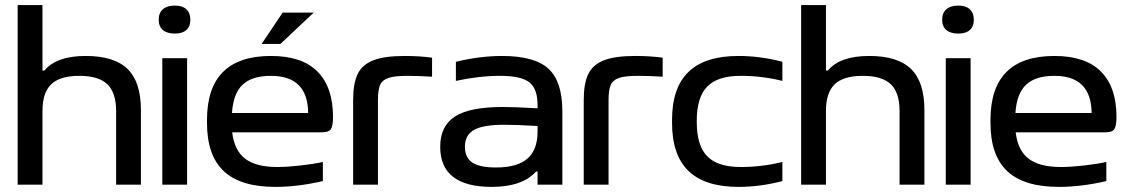

<svg xmlns="http://www.w3.org/2000/svg" viewBox="-20 -730 4468 759"><path d="M49.8 -710H147.9V-451.2H155.8Q203.1 -508.8 318.8 -508.8Q431.6 -508.8 484.4 -457.3Q537.1 -405.8 537.1 -294.9V0H439V-291Q439 -363.8 404.3 -397Q369.6 -430.2 293.9 -430.2Q217.3 -430.2 182.6 -397Q147.9 -363.8 147.9 -291V0H49.8Z M621.6 -500H719.7V0H621.6ZM607.4 -650.9V-652.8Q607.4 -678.7 624 -693.4Q640.6 -708 670.9 -708Q700.7 -708 716.6 -693.4Q732.4 -678.7 732.4 -652.8V-650.9Q732.4 -625.5 716.6 -611.3Q700.7 -597.2 670.9 -597.2Q640.6 -597.2 624 -611.3Q607.4 -625.5 607.4 -650.9Z M1296.4 -268.1Q1296.4 -232.4 1288.1 -219.7Q1279.8 -207 1253.4 -207H897.9Q906.2 -135.3 949.2 -102.5Q992.2 -69.8 1076.2 -69.8Q1114.7 -69.8 1167.2 -75.7Q1219.7 -81.5 1256.3 -89.8V-14.2Q1157.7 8.8 1068.4 8.8Q930.7 8.8 864.5 -53.5Q798.3 -115.7 798.3 -244.1V-255.9Q798.3 -508.8 1051.3 -508.8Q1173.8 -508.8 1235.1 -447Q1296.4 -385.3 1296.4 -268.1ZM897 -283.2H1198.2Q1196.8 -430.2 1051.3 -430.2Q976.1 -430.2 939 -395Q901.9 -359.9 897 -283.2ZM1014.2 -556.2 1097.2 -680.2H1220.2L1088.4 -556.2Z M1590.8 -430.2Q1539.6 -430.2 1515.4 -421.9Q1491.2 -413.6 1482.7 -394.3Q1474.1 -375 1474.1 -334V0H1376V-334Q1376 -400.9 1394 -437.7Q1412.1 -474.6 1456.1 -491.7Q1500 -508.8 1580.1 -508.8Q1638.7 -508.8 1688 -502V-426.8Q1629.9 -430.2 1590.8 -430.2Z M1964.8 -508.8Q2093.3 -508.8 2148.2 -458.3Q2203.1 -407.7 2203.1 -290V0H2105V-51.8H2099.1Q2044.4 8.8 1923.8 8.8Q1720.2 8.8 1720.2 -149.9Q1720.2 -231.9 1778.6 -269.5Q1836.9 -307.1 1967.8 -307.1Q2015.6 -307.1 2105 -301.8V-314.9Q2105 -379.9 2072 -405Q2039.1 -430.2 1957 -430.2Q1873.5 -430.2 1782.2 -410.2V-485.8Q1877.9 -508.8 1964.8 -508.8ZM1817.9 -149.9Q1817.9 -106.9 1847.2 -87.4Q1876.5 -67.9 1940.9 -67.9Q2024.4 -67.9 2064.7 -102.8Q2105 -137.7 2105 -209V-231.9Q2025.4 -236.8 1973.1 -236.8Q1890.1 -236.8 1854 -216.6Q1817.9 -196.3 1817.9 -149.9Z M2502.4 -430.2Q2451.2 -430.2 2427 -421.9Q2402.8 -413.6 2394.3 -394.3Q2385.7 -375 2385.7 -334V0H2287.6V-334Q2287.6 -400.9 2305.7 -437.7Q2323.7 -474.6 2367.7 -491.7Q2411.6 -508.8 2491.7 -508.8Q2550.3 -508.8 2599.6 -502V-426.8Q2541.5 -430.2 2502.4 -430.2Z M2636.7 -255.9Q2636.7 -383.3 2701.9 -446Q2767.1 -508.8 2899.4 -508.8Q2984.9 -508.8 3072.8 -485.8V-410.2Q2992.7 -430.2 2907.7 -430.2Q2817.4 -430.2 2775.9 -387.9Q2734.4 -345.7 2734.4 -252.9V-247.1Q2734.4 -154.3 2775.9 -112.1Q2817.4 -69.8 2907.7 -69.8Q2992.7 -69.8 3072.8 -89.8V-14.2Q2984.9 8.8 2899.4 8.8Q2767.1 8.8 2701.9 -54Q2636.7 -116.7 2636.7 -244.1Z M3147 -710H3245.1V-451.2H3252.9Q3300.3 -508.8 3416 -508.8Q3528.8 -508.8 3581.5 -457.3Q3634.3 -405.8 3634.3 -294.9V0H3536.1V-291Q3536.1 -363.8 3501.5 -397Q3466.8 -430.2 3391.1 -430.2Q3314.5 -430.2 3279.8 -397Q3245.1 -363.8 3245.1 -291V0H3147Z M3718.8 -500H3816.9V0H3718.8ZM3704.6 -650.9V-652.8Q3704.6 -678.7 3721.2 -693.4Q3737.8 -708 3768.1 -708Q3797.9 -708 3813.7 -693.4Q3829.6 -678.7 3829.6 -652.8V-650.9Q3829.6 -625.5 3813.7 -611.3Q3797.9 -597.2 3768.1 -597.2Q3737.8 -597.2 3721.2 -611.3Q3704.6 -625.5 3704.6 -650.9Z M4393.6 -268.1Q4393.6 -232.4 4385.3 -219.7Q4377 -207 4350.6 -207H3995.1Q4003.4 -135.3 4046.4 -102.5Q4089.4 -69.8 4173.3 -69.8Q4211.9 -69.8 4264.4 -75.7Q4316.9 -81.5 4353.5 -89.8V-14.2Q4254.9 8.8 4165.5 8.8Q4027.8 8.8 3961.7 -53.5Q3895.5 -115.7 3895.5 -244.1V-255.9Q3895.5 -508.8 4148.4 -508.8Q4271 -508.8 4332.3 -447Q4393.6 -385.3 4393.6 -268.1ZM3994.1 -283.2H4295.4Q4293.9 -430.2 4148.4 -430.2Q4073.2 -430.2 4036.1 -395Q3999 -359.9 3994.1 -283.2Z"/></svg>

Font: LT Wave
Style: Regular
Weight: 400
Designer: Daniel Lyons
Version: Version 2.5 (Glyphs App)